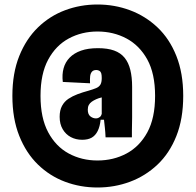

<svg xmlns="http://www.w3.org/2000/svg" viewBox="-20 -702 870 853"><path d="M413 131Q337 131 269 105.5Q201 80 148.5 29Q96 -22 65.5 -98.5Q35 -175 35 -276Q35 -377 65.5 -453Q96 -529 148.5 -580Q201 -631 269 -656.5Q337 -682 413 -682Q489 -682 557.5 -656.5Q626 -631 679.5 -580.5Q733 -530 763.5 -453.5Q794 -377 794 -276Q794 -174 763.5 -97.5Q733 -21 679.5 29.5Q626 80 557.5 105.5Q489 131 413 131ZM413 11Q484 11 542 -20Q600 -51 634.5 -114Q669 -177 669 -276Q669 -375 634.5 -437.5Q600 -500 542 -531Q484 -562 413 -562Q343 -562 285.5 -531Q228 -500 194 -437Q160 -374 160 -276Q160 -178 194 -114.5Q228 -51 285.5 -20Q343 11 413 11ZM406 -176Q412 -176 416.5 -178Q421 -180 424 -182.5Q427 -185 429 -188.5Q431 -192 432 -196V-295L458 -275Q444 -272 431 -269Q418 -266 407 -261Q396 -256 387.5 -250Q379 -244 374.5 -235.5Q370 -227 370 -215Q370 -194 381.5 -185Q393 -176 406 -176ZM345 -81Q317 -81 294.5 -93Q272 -105 258.5 -128Q245 -151 245 -183Q245 -212 255.5 -231.5Q266 -251 284 -263Q302 -275 324.5 -283.5Q347 -292 373 -299Q394 -305 407 -310.5Q420 -316 426 -326Q432 -336 432 -355Q432 -368 430 -375.5Q428 -383 422 -387Q416 -391 408 -391Q395 -391 388.5 -383.5Q382 -376 380.5 -363.5Q379 -351 380 -332L259 -338Q255 -371 262.5 -398.5Q270 -426 289.5 -446Q309 -466 340 -477Q371 -488 415 -488Q458 -488 487 -477.5Q516 -467 533.5 -445.5Q551 -424 559 -391.5Q567 -359 567 -316V-211Q567 -195 567 -180Q567 -165 566.5 -150.5Q566 -136 566 -121.5Q566 -107 566 -92H449Q448 -115 446 -133.5Q444 -152 442 -170H427Q424 -140 414 -120Q404 -100 387.5 -90.5Q371 -81 345 -81Z"/></svg>

Font: Bricolage Grotesque Condensed ExtraBold
Style: Regular
Weight: 800
Width: 3
Designer: Mathieu Triay
Foundry: Atelier Triay
Version: Version 1.000;gftools[0.9.30]